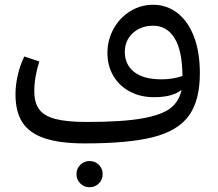

<svg xmlns="http://www.w3.org/2000/svg" viewBox="-20 -588 914 806"><path d="M819 -281Q819 -166 773 -102.5Q727 -39 623.5 -12.5Q520 14 337 14Q230 14 166 -8Q102 -30 73.5 -75Q45 -120 45 -192Q45 -230 54.5 -272Q64 -314 82 -351L145 -330Q124 -264 124 -205Q124 -157 144.5 -129Q165 -101 213 -88.5Q261 -76 345 -76Q494 -76 577.5 -91Q661 -106 697 -135Q733 -164 742 -211Q705 -180 627 -180Q569 -180 524.5 -204Q480 -228 455.5 -270Q431 -312 431 -365Q431 -420 456.5 -466.5Q482 -513 526 -540.5Q570 -568 623 -568Q679 -568 723.5 -534.5Q768 -501 793.5 -436Q819 -371 819 -281ZM658 -255Q706 -255 746 -269Q745 -377 712.5 -428.5Q680 -480 623 -480Q571 -480 537.5 -449Q504 -418 504 -370Q504 -317 543 -286Q582 -255 658 -255ZM301 143Q301 120 317 104Q333 88 356 88Q379 88 395 104Q411 120 411 143Q411 166 395 182Q379 198 356 198Q333 198 317 182Q301 166 301 143Z"/></svg>

Font: Fira GO
Style: Regular
Weight: 400
Designer: Carrois Corporate
Foundry: Carrois Corporate GbR
Version: Version 0.300